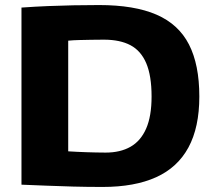

<svg xmlns="http://www.w3.org/2000/svg" viewBox="-20 -730 845 760"><path d="M386 10Q324 10 269.5 8.5Q215 7 165 5Q115 3 65 1V-700Q121 -704 171 -706Q221 -708 270 -709Q319 -710 372 -710Q512 -710 599.5 -672Q687 -634 728 -554Q769 -474 769 -348Q769 -226 726 -146.5Q683 -67 598 -28.5Q513 10 386 10ZM398 -126Q456 -126 496.5 -149Q537 -172 558.5 -221Q580 -270 580 -348Q580 -430 559 -479.5Q538 -529 496.5 -551Q455 -573 391 -573Q367 -573 341.5 -572.5Q316 -572 293 -571.5Q270 -571 250 -569V-131Q268 -130 286 -129Q304 -128 322.5 -127.5Q341 -127 359.5 -126.5Q378 -126 398 -126Z"/></svg>

Font: Georama SemiExpanded
Style: Bold
Weight: 700
Width: 6
Designer: Jean-Baptiste Levee
Foundry: Production Type
Version: Version 1.001